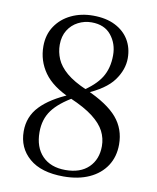

<svg xmlns="http://www.w3.org/2000/svg" viewBox="-85 -809 727 889"><g transform="rotate(10 279.0 -364.5)"><path d="M274.4 14.6Q169.2 14.6 113.1 -33.7Q56.9 -82 56.9 -160.2Q56.9 -229.2 103.5 -277.9Q150 -326.7 240.4 -364.2V-369.4L263.5 -355.1Q192.5 -314.7 161.1 -271.8Q129.7 -229 129.7 -168.9Q129.7 -97.4 169.1 -56.9Q208.5 -16.4 277.9 -16.4Q347.9 -16.4 386.7 -54.2Q425.5 -92.1 425.5 -154.4Q425.5 -191.4 408.8 -224Q392.1 -256.6 352.6 -287.2Q313.2 -317.8 243.6 -347.6Q155.8 -385.4 117 -440.3Q78.3 -495.3 78.3 -563.2Q78.3 -618.1 105.5 -658.5Q132.8 -699 178.7 -720.8Q224.6 -742.7 281.2 -742.7Q342.4 -742.7 385.2 -721Q428 -699.4 450.4 -661.9Q472.8 -624.4 472.8 -576Q472.8 -522.2 435.9 -471.4Q398.9 -420.5 305.5 -381.6V-377L286.4 -389.7Q349 -429.1 376.3 -472.8Q403.5 -516.5 403.5 -577.8Q403.5 -632.1 371.8 -671.5Q340.2 -710.8 279.6 -710.8Q246.2 -710.8 216.7 -695.6Q187.2 -680.5 169.4 -651.8Q151.7 -623.1 151.7 -583.4Q151.7 -549.2 165.3 -517Q179 -484.7 213.3 -455.2Q247.7 -425.8 310.1 -399Q413.3 -353.4 457.9 -300.9Q502.5 -248.3 502.5 -175.7Q502.5 -118 474.3 -75Q446.1 -32.1 394.8 -8.7Q343.5 14.6 274.4 14.6Z"/></g></svg>

Font: Noto Serif KR
Style: Regular
Weight: 200
Designer: Ryoko NISHIZUKA 西塚涼子 (kana & ideographs); Frank Grießhammer (Latin, Greek & Cyrillic); Wenlong ZHANG 张文龙 (bopomofo); San
Foundry: Adobe
Version: Version 2.001;hotconv 1.1.0;makeotfexe 2.6.0